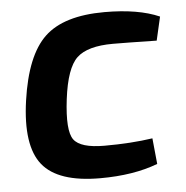

<svg xmlns="http://www.w3.org/2000/svg" viewBox="-43 -546 580 600"><g transform="rotate(-5 247.0 -246.0)"><path d="M421 -98 429 -17Q353 12 248 12Q116 12 67 -49Q18 -110 38 -250Q58 -390 118 -447Q178 -504 306 -504Q412 -504 478 -475L461 -401Q359 -403 324 -403Q244 -403 210.5 -371.5Q177 -340 165 -243Q153 -145 174 -116.5Q195 -88 270 -88Q354 -88 421 -98Z"/></g></svg>

Font: Exo 2.0 Semi Bold
Style: Italic
Weight: 600
Italic angle: -8°
Designer: Natanael Gama
Version: Version 1.001;PS 001.001;hotconv 1.0.70;makeotf.lib2.5.58329